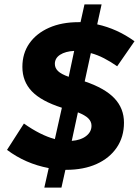

<svg xmlns="http://www.w3.org/2000/svg" viewBox="-20 -788 640 875"><path d="M182 67 202 -22Q96 -42 12 -105L89 -225Q164 -172 230 -154L262 -297Q168 -327 125 -372Q82 -417 82 -483Q82 -545 114 -590.5Q146 -636 203.5 -661.5Q261 -687 338 -687H347L365 -768H443L423 -677Q514 -657 593 -600L514 -486Q484 -507 454 -522.5Q424 -538 394 -546L366 -417Q458 -386 501.5 -340Q545 -294 545 -229Q545 -164 512 -115.5Q479 -67 420 -40.5Q361 -14 281 -14H278L260 67ZM293 -438 318 -556Q278 -554 254 -538.5Q230 -523 230 -497Q230 -478 244.5 -464Q259 -450 293 -438ZM307 -146Q348 -149 372.5 -168Q397 -187 397 -215Q397 -234 382.5 -248.5Q368 -263 335 -276Z"/></svg>

Font: Red Hat Mono
Style: Bold Italic
Weight: 700
Italic angle: -12°
Monospace: yes
Designer: Pentagram, MCKL
Foundry: Pentagram, MCKL
Version: Version 1.023; ttfautohint (v1.8.3)